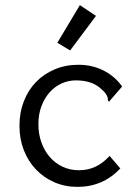

<svg xmlns="http://www.w3.org/2000/svg" viewBox="-20 -719 540 750"><path d="M457 -381 406 -322Q401 -325 401.5 -328.5Q402 -332 400.5 -338Q399 -344 393 -353Q387 -362 369 -377Q335 -405 276 -405Q247 -405 220.5 -393Q194 -381 174 -358.5Q154 -336 142 -304.5Q130 -273 130 -234Q130 -195 142 -162Q154 -129 175 -105Q196 -81 225 -67.5Q254 -54 289 -54Q358 -54 408 -110L450 -61Q382 11 283 11Q234 11 192.5 -7Q151 -25 120.5 -57Q90 -89 73 -132.5Q56 -176 56 -228Q56 -279 73 -323Q90 -367 120.5 -398.5Q151 -430 193.5 -448Q236 -466 286 -466Q340 -466 384.5 -443.5Q429 -421 457 -381ZM292 -699 355 -657 254 -522 204 -552Z"/></svg>

Font: Inconsolata
Style: Regular
Weight: 400
Designer: Raph Levien, Kirill Tkachev
Foundry: Cyreal
Version: Version 1.013